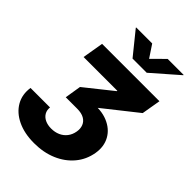

<svg xmlns="http://www.w3.org/2000/svg" viewBox="-273 -883 1197 1197"><g transform="rotate(45 325.5 -284.0)"><path d="M259.8 196.8Q174.3 196.8 112.5 167.2Q50.8 137.7 21 86.2Q-8.8 34.7 1 -31.2H172.9Q169.9 -4.9 181.6 15.1Q193.4 35.2 216.6 46.1Q239.7 57.1 271 57.1Q303.2 57.1 329.8 45.4Q356.4 33.7 374 11Q391.6 -11.7 397 -43.5Q401.9 -71.8 392.8 -95Q383.8 -118.2 360.4 -131.8Q336.9 -145.5 297.9 -145.5H197.3L214.8 -253.4L395.5 -397.5L396.5 -401.4H98.6L122.1 -541H627.9L606.4 -415L332.5 -198.2L324.7 -236.3Q409.2 -247.6 469 -222.9Q528.8 -198.2 556.9 -147.9Q585 -97.7 574.2 -32.2Q562.5 37.1 519.3 88.6Q476.1 140.1 409.4 168.5Q342.8 196.8 259.8 196.8ZM341.3 -763.7 395.5 -682.1 477.5 -763.7H618.7L618.2 -760.7L446.3 -610.4H321.3L199.7 -760.7L200.2 -763.7Z"/></g></svg>

Font: Inter 17pt ExtraBold
Style: Italic
Weight: 800
Italic angle: -9.3988°
Version: Version 4.001;git-66647c0bb